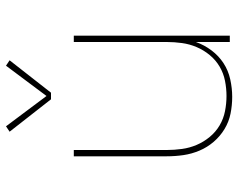

<svg xmlns="http://www.w3.org/2000/svg" viewBox="-97 -689 794 640"><g transform="rotate(-90 300.0 -369.0)"><path d="M297 8Q269 8 241.5 2.5Q214 -3 190 -17.5Q166 -32 147.5 -53.5Q129 -75 118 -101Q107 -127 103 -154.5Q99 -182 99 -210V-520H120V-210Q120 -185 123.5 -159.5Q127 -134 137 -110.5Q147 -87 163.5 -67Q180 -47 202 -34Q224 -21 249.5 -16Q275 -11 300 -11Q325 -11 350.5 -16Q376 -21 398 -34Q420 -47 436.5 -67Q453 -87 463 -110.5Q473 -134 476.5 -159.5Q480 -185 480 -210V-520H501V0H480V-113Q470 -85 452 -61Q434 -37 409.5 -21Q385 -5 355.5 1.5Q326 8 297 8ZM289 -596 181 -734 199 -746 300 -611 401 -746 419 -734 311 -596Z"/></g></svg>

Font: Zed Sans Thin Extended
Style: Regular
Weight: 100
Width: 7
Designer: Belleve Invis
Foundry: Belleve Invis
Version: Version 1.0.0; ttfautohint (v1.8.4)